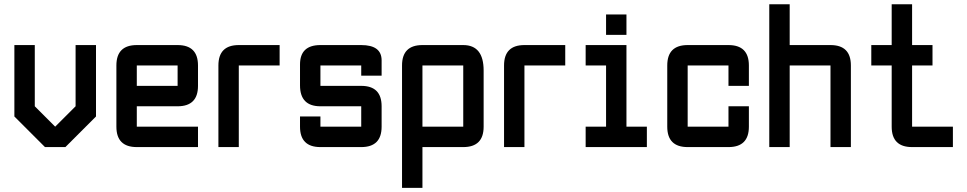

<svg xmlns="http://www.w3.org/2000/svg" viewBox="-20 -704 4630 919"><path d="M341.8 -488.3H439.5V-146.5L293 0H195.3L48.8 -146.5V-488.3H146.5V-195.3L244.1 -97.7L341.8 -195.3Z M634.8 -488.3H830.1Q927.7 -488.3 927.7 -390.6V-293Q927.7 -195.3 830.1 -195.3H634.8V-97.7H927.7V0H634.8Q537.1 0 537.1 -97.7V-390.6Q537.1 -488.3 634.8 -488.3ZM830.1 -390.6H634.8V-293H830.1Z M1123 -488.3H1318.4V-390.6H1123V0H1025.4V-390.6Q1025.4 -488.3 1123 -488.3Z M1416 -146.5H1513.7V-97.7H1709V-195.3H1513.7Q1416 -195.3 1416 -295.4V-395.5Q1416 -488.3 1513.7 -488.3H1709Q1806.6 -488.3 1806.6 -415V-341.8H1709V-390.6H1513.7V-293H1709Q1806.6 -293 1806.6 -195.3V-97.7Q1806.6 0 1709 0H1513.7Q1416 0 1416 -97.7Z M1904.3 -390.6Q1904.3 -488.3 2002 -488.3H2197.3Q2294.9 -488.3 2294.9 -366.2V-97.7Q2294.9 0 2197.3 0H2002V195.3H1904.3ZM2197.3 -390.6H2002V-97.7H2197.3Z M2490.2 -488.3H2685.5V-390.6H2490.2V0H2392.6V-390.6Q2392.6 -488.3 2490.2 -488.3Z M2880.9 -537.1V-634.8H2978.5V-537.1ZM2783.2 0V-97.7H2880.9V-390.6H2783.2V-488.3H2978.5V-97.7H3076.2V0Z M3466.8 0H3271.5Q3173.8 0 3173.8 -97.7V-390.6Q3173.8 -488.3 3271.5 -488.3H3466.8Q3564.5 -488.3 3564.5 -390.6V-293H3466.8V-390.6H3271.5V-97.7H3466.8V-195.3H3564.5V-97.7Q3564.5 0 3466.8 0Z M3662.1 -683.6H3759.8V-488.3H3955.1Q4052.7 -488.3 4052.7 -390.6V0H3955.1V-390.6H3759.8V0H3662.1Z M4345.7 0Q4248 0 4248 -97.7V-390.6H4150.4V-488.3H4248V-683.6H4345.7V-488.3H4443.4V-390.6H4345.7V-97.7H4541V0Z"/></svg>

Font: BabelStone Runic Byrhtferth
Style: Regular
Weight: 400
Designer: Andrew West
Foundry: BabelStone
Version: Version 7.004;November 9, 2023